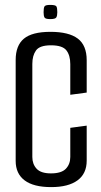

<svg xmlns="http://www.w3.org/2000/svg" viewBox="-20 -757 413 784"><path d="M189 7Q117 7 80.5 -20.5Q44 -48 44 -100V-512Q44 -571 77.5 -599Q111 -627 186 -627Q261 -627 297.5 -599.5Q334 -572 334 -511V-379L267 -370V-495Q267 -531 251 -551.5Q235 -572 188 -572Q142 -572 127 -551Q112 -530 112 -496V-116Q112 -87 129.5 -68Q147 -49 188 -49Q231 -49 249 -68Q267 -87 267 -116V-235L334 -244V-101Q334 -48 296.5 -20.5Q259 7 189 7ZM185 -679Q165 -679 161.5 -686Q158 -693 158 -707Q158 -724 161.5 -730.5Q165 -737 185 -737Q207 -737 210.5 -730.5Q214 -724 214 -707Q214 -693 210 -686Q206 -679 185 -679Z"/></svg>

Font: Smooch Sans Thin Medium
Style: Regular
Weight: 500
Version: Version 1.010